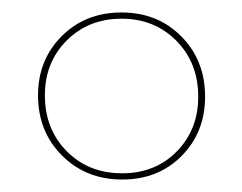

<svg xmlns="http://www.w3.org/2000/svg" viewBox="-20 -681 389 308"><path d="M41 -528Q41 -585 79 -623Q117 -661 175 -661Q233 -661 271 -622.5Q309 -584 309 -526Q309 -469 271.5 -431Q234 -393 176 -393Q118 -393 79.5 -431.5Q41 -470 41 -528ZM298 -526Q298 -580 263 -615.5Q228 -651 175 -651Q122 -651 87 -616Q52 -581 52 -528Q52 -474 87 -438.5Q122 -403 176 -403Q229 -403 263.5 -438Q298 -473 298 -526Z"/></svg>

Font: Ysabeau Infant Hairline
Style: Regular
Weight: 100
Designer: Christian Thalmann (Catharsis Fonts)
Version: Version 0.003